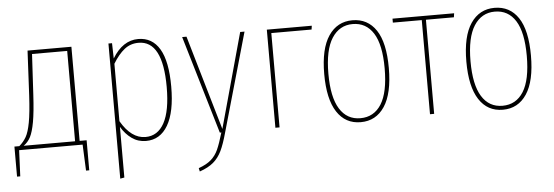

<svg xmlns="http://www.w3.org/2000/svg" viewBox="-48 -672 2919 1012"><g transform="rotate(-5 1411.5 -166.5)"><path d="M392 -21V138H375L369 0H33L27 138H10V-21H36Q59 -41 73 -65.5Q87 -90 96.5 -140.5Q106 -191 111 -283L123 -519H355V-21ZM331 -499H145L133 -285Q128 -193 118.5 -141Q109 -89 95.5 -63Q82 -37 59 -21H331Z M861 -264Q861 -130 820 -60Q779 10 704 10Q662 10 629 -13.5Q596 -37 573 -76V192L551 196V-519H570L572 -438Q627 -529 709 -529Q783 -529 822 -463.5Q861 -398 861 -264ZM837 -264Q837 -509 709 -509Q666 -509 634 -483.5Q602 -458 573 -410V-106Q628 -11 703 -11Q768 -11 802.5 -74.5Q837 -138 837 -264Z M1123 1Q1106 63 1089 98Q1072 133 1045 156Q1018 179 972 195L968 177Q1010 162 1034 141Q1058 120 1072 89Q1086 58 1103 0H1095L941 -519H964L1110 -18L1248 -519H1271Z M1411 0H1389V-519H1627L1624 -499H1411Z M2012 -262Q2012 -127 1966.5 -58.5Q1921 10 1840 10Q1759 10 1714.5 -58.5Q1670 -127 1670 -259Q1670 -393 1716 -461Q1762 -529 1842 -529Q1923 -529 1967.5 -462.5Q2012 -396 2012 -262ZM1692 -259Q1692 -135 1730.5 -73Q1769 -11 1840 -11Q1912 -11 1951 -73Q1990 -135 1990 -262Q1990 -387 1951.5 -448Q1913 -509 1842 -509Q1772 -509 1732 -447Q1692 -385 1692 -259Z M2380 -519 2377 -498H2229V0H2207V-498H2054V-519Z M2764 -262Q2764 -127 2718.5 -58.5Q2673 10 2592 10Q2511 10 2466.5 -58.5Q2422 -127 2422 -259Q2422 -393 2468 -461Q2514 -529 2594 -529Q2675 -529 2719.5 -462.5Q2764 -396 2764 -262ZM2444 -259Q2444 -135 2482.5 -73Q2521 -11 2592 -11Q2664 -11 2703 -73Q2742 -135 2742 -262Q2742 -387 2703.5 -448Q2665 -509 2594 -509Q2524 -509 2484 -447Q2444 -385 2444 -259Z"/></g></svg>

Font: Fira Sans Extra Condensed Thin
Style: Regular
Weight: 250
Width: 1
Designer: Carrois Corporate & Edenspiekermann AG
Foundry: Carrois Corporate GbR & Edenspiekermann AG
Version: Version 4.203